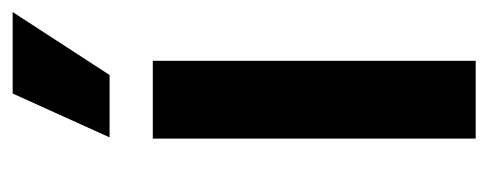

<svg xmlns="http://www.w3.org/2000/svg" viewBox="-260 -530 790 311"><g transform="rotate(-90 135.5 -375.0)"><path d="M66 0V-523H192V0ZM169 -593H68L139 -750H271Z"/></g></svg>

Font: Bricolage Grotesque 28pt SemiBold
Style: Regular
Weight: 600
Version: Version 1.001;gftools[0.9.33.dev8+g029e19f]